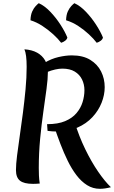

<svg xmlns="http://www.w3.org/2000/svg" viewBox="-20 -1135 715 1203"><path d="M449 -366Q475 -281 513.5 -201.5Q552 -122 594.5 -60Q637 2 675 38Q656 43 638.5 45.5Q621 48 606 48Q562 48 525.5 25Q489 2 459 -37.5Q429 -77 404.5 -127Q380 -177 359 -232Q338 -287 320 -340ZM258 -741Q301 -767 346.5 -777.5Q392 -788 430 -788Q500 -788 545.5 -760Q591 -732 613.5 -687Q636 -642 636 -589Q636 -540 616.5 -491Q597 -442 559 -401Q521 -360 465 -335.5Q409 -311 335 -311Q321 -311 307 -312Q293 -313 278 -315L275 -357Q343 -357 388 -376Q433 -395 459.5 -426.5Q486 -458 497.5 -495.5Q509 -533 509 -570Q509 -606 494 -637Q479 -668 448.5 -686.5Q418 -705 371 -705Q350 -705 325.5 -699.5Q301 -694 274 -683ZM80 -69Q80 -105 87 -161Q94 -217 104 -285Q114 -353 123.5 -427Q133 -501 140 -575Q147 -649 147 -716Q147 -795 133 -826Q180 -823 212.5 -805Q245 -787 262.5 -756.5Q280 -726 280 -683Q280 -642 271.5 -578Q263 -514 251.5 -434.5Q240 -355 231.5 -265.5Q223 -176 223 -83Q223 -60 224 -35.5Q225 -11 229 15Q217 16 206.5 16.5Q196 17 187 17Q130 17 105 -3Q80 -23 80 -69ZM625 -900Q623 -889 611.5 -880Q600 -871 586 -867Q567 -892 537 -920Q507 -948 470.5 -972Q434 -996 394 -1008Q395 -1042 405 -1063.5Q415 -1085 427 -1097.5Q439 -1110 446 -1115Q482 -1099 517.5 -1062Q553 -1025 581.5 -981Q610 -937 625 -900ZM402 -900Q400 -889 388.5 -880Q377 -871 363 -867Q344 -892 314 -919.5Q284 -947 247 -971.5Q210 -996 171 -1008Q172 -1042 182 -1063.5Q192 -1085 204 -1097.5Q216 -1110 223 -1115Q259 -1099 294.5 -1062Q330 -1025 358.5 -981Q387 -937 402 -900Z"/></svg>

Font: Merienda
Style: Bold
Weight: 700
Designer: Eduardo Rodriguez Tunni
Foundry: Eduardo Rodriguez Tunni
Version: Version 2.001